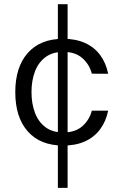

<svg xmlns="http://www.w3.org/2000/svg" viewBox="-20 -697 594 926"><path d="M259.1 -676.6V209H306V-676.6ZM285.3 -509.9Q174.6 -509.9 114.1 -441.7Q53.7 -373.5 53.7 -252.4Q53.7 -131.4 114.1 -63.1Q174.6 5.1 285.3 5.1Q345 5.1 389.7 -15.1Q434.4 -35.3 462.6 -73.2Q490.9 -111 501.7 -163.4H422.9Q411.4 -118.7 377.3 -88.5Q343.2 -58.2 285.3 -58.2Q233.2 -58.2 199.1 -83.7Q165.1 -109.3 148.5 -153.3Q131.9 -197.2 131.9 -252.9Q131.9 -308.2 148.5 -352.1Q165.2 -396 199.4 -421.4Q233.5 -446.8 285.3 -446.8Q343.2 -446.8 377.3 -416.6Q411.4 -386.4 422.9 -341.6L501.7 -341.4Q490.9 -394.2 462.6 -432Q434.3 -469.9 389.6 -489.9Q345 -509.9 285.3 -509.9Z"/></svg>

Font: Estedad VF
Style: Regular
Weight: 100
Designer: Amin Abedi
Version: Version 7.3